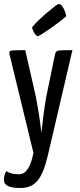

<svg xmlns="http://www.w3.org/2000/svg" viewBox="-24 -752 400 965"><path d="M168 -570Q160 -570 152 -581Q144 -592 140 -604L137 -615Q168 -651 216 -691.5Q264 -732 271 -732Q284 -732 294.5 -712Q305 -692 309 -671Q296 -657 245 -620.5Q194 -584 168 -570ZM24 -478Q20 -494 29.5 -497Q39 -500 103 -500L157 -262Q164 -226 171 -181.5Q178 -137 181 -110L184 -84Q194 -181 208 -263L252 -476Q255 -494 266.5 -497Q278 -500 340 -500L217 27Q195 121 164 157Q133 193 78 193Q-4 193 -4 154Q-4 124 8 108Q31 124 71 124Q124 124 144 16Z"/></svg>

Font: Yanone Kaffeesatz
Style: Regular
Weight: 400
Designer: Yanone (Cyrillic: Daniel Pouzeot)
Foundry: Yanone
Version: Version 1.003;PS 001.003;hotconv 1.0.88;makeotf.lib2.5.64775